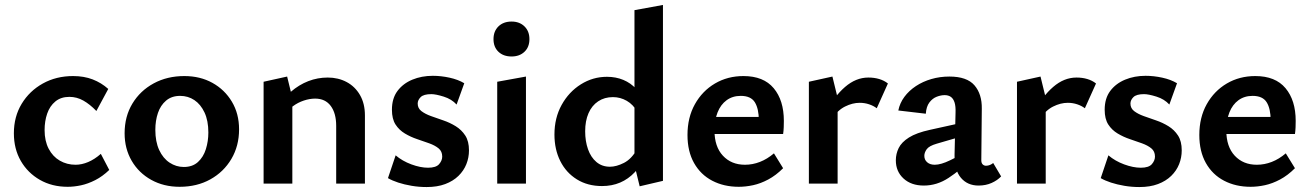

<svg xmlns="http://www.w3.org/2000/svg" viewBox="-20 -741 5288 775"><path d="M253 13Q190 13 141 -15Q92 -43 64 -91.5Q36 -140 36 -203Q36 -270 67.5 -322Q99 -374 153 -404Q207 -434 275 -434Q319 -434 354 -420.5Q389 -407 417 -382L369 -293Q343 -320 316.5 -335Q290 -350 260 -350Q226 -350 203.5 -331.5Q181 -313 170.5 -282.5Q160 -252 160 -216Q160 -172 176.5 -140.5Q193 -109 221.5 -92.5Q250 -76 285 -76Q310 -76 336 -87Q362 -98 387 -120L421 -55Q394 -29 364.5 -14Q335 1 307 7Q279 13 253 13Z M705 13Q641 13 590.5 -15Q540 -43 511.5 -92Q483 -141 483 -203Q483 -271 514.5 -323Q546 -375 600.5 -404.5Q655 -434 724 -434Q788 -434 837.5 -406.5Q887 -379 916 -330.5Q945 -282 945 -219Q945 -152 914 -99.5Q883 -47 829 -17Q775 13 705 13ZM722 -67Q757 -67 779 -87Q801 -107 811 -139Q821 -171 821 -206Q821 -254 805.5 -287Q790 -320 764.5 -337Q739 -354 707 -354Q673 -354 650.5 -335Q628 -316 617.5 -285Q607 -254 607 -217Q607 -169 622.5 -135.5Q638 -102 664.5 -84.5Q691 -67 722 -67Z M1337 0V-233Q1337 -284 1315 -313.5Q1293 -343 1252 -343Q1230 -343 1206 -335Q1182 -327 1162 -312Q1142 -297 1129 -275L1093 -300Q1121 -342 1154 -370.5Q1187 -399 1224.5 -413.5Q1262 -428 1303 -428Q1345 -428 1379 -410Q1413 -392 1433 -357.5Q1453 -323 1453 -275V0ZM1044 0V-411L1139 -432L1160 -346V0Z M1702 14Q1671 14 1641.5 9Q1612 4 1587.5 -4Q1563 -12 1546 -22L1577 -114Q1604 -91 1640.5 -77.5Q1677 -64 1708 -64Q1740 -64 1752.5 -78.5Q1765 -93 1765 -109Q1765 -130 1750.5 -142Q1736 -154 1712.5 -162.5Q1689 -171 1663.5 -179.5Q1638 -188 1614.5 -202Q1591 -216 1576.5 -238.5Q1562 -261 1562 -298Q1562 -344 1584.5 -374Q1607 -404 1644.5 -419.5Q1682 -435 1727 -435Q1760 -435 1794.5 -427.5Q1829 -420 1854 -405L1823 -319Q1803 -341 1771 -351Q1739 -361 1721 -361Q1690 -361 1678 -349Q1666 -337 1666 -323Q1666 -304 1681 -292.5Q1696 -281 1719.5 -272.5Q1743 -264 1769.5 -255Q1796 -246 1819.5 -231.5Q1843 -217 1858 -194Q1873 -171 1873 -134Q1873 -105 1862.5 -78.5Q1852 -52 1830.5 -31Q1809 -10 1777 2Q1745 14 1702 14Z M1987 0V-411L2103 -432V0ZM2045 -513Q2012 -513 1992 -532Q1972 -551 1972 -583Q1972 -615 1992 -634.5Q2012 -654 2045 -654Q2077 -654 2097 -634.5Q2117 -615 2117 -583Q2117 -551 2097 -532Q2077 -513 2045 -513Z M2410 10Q2352 10 2308.5 -17Q2265 -44 2241.5 -91Q2218 -138 2218 -198Q2218 -265 2247 -317.5Q2276 -370 2324.5 -400.5Q2373 -431 2430 -431Q2466 -431 2496 -418.5Q2526 -406 2548 -382Q2570 -358 2581 -324L2553 -289Q2536 -319 2510 -334Q2484 -349 2454 -349Q2420 -349 2394.5 -332Q2369 -315 2355.5 -284Q2342 -253 2342 -211Q2342 -171 2353.5 -138.5Q2365 -106 2387.5 -87Q2410 -68 2442 -68Q2468 -68 2498.5 -83.5Q2529 -99 2551 -138L2591 -117Q2569 -74 2542.5 -46Q2516 -18 2483 -4Q2450 10 2410 10ZM2562 11 2541 -75V-700L2656 -721V-11Z M2962 13Q2902 13 2855 -11.5Q2808 -36 2781.5 -83Q2755 -130 2755 -196Q2755 -267 2785 -320.5Q2815 -374 2866 -404Q2917 -434 2981 -434Q3062 -434 3103 -385Q3144 -336 3144 -253Q3144 -242 3143.5 -227.5Q3143 -213 3141 -200H3043V-255Q3043 -302 3027 -328Q3011 -354 2970 -354Q2937 -354 2913 -336.5Q2889 -319 2876.5 -287.5Q2864 -256 2864 -214Q2864 -149 2898 -112.5Q2932 -76 2987 -76Q3018 -76 3047.5 -87.5Q3077 -99 3104 -122L3141 -62Q3112 -33 3081 -16.5Q3050 0 3020 6.5Q2990 13 2962 13ZM2811 -200 2824 -269H3128V-200Z M3245 0V-411L3340 -432L3361 -346V0ZM3341 -264 3315 -289Q3347 -352 3391 -390Q3435 -428 3485 -428Q3509 -428 3529 -422Q3549 -416 3564 -404L3519 -304Q3506 -314 3488 -320Q3470 -326 3450 -326Q3421 -326 3391 -311Q3361 -296 3341 -264Z M3930 8Q3885 8 3858.5 -23.5Q3832 -55 3833 -116L3837 -286Q3838 -312 3833 -327.5Q3828 -343 3818 -350Q3808 -357 3793 -357Q3778 -357 3761 -350.5Q3744 -344 3731.5 -327.5Q3719 -311 3717 -282L3606 -295Q3612 -325 3630.5 -350Q3649 -375 3677 -393.5Q3705 -412 3739.5 -422Q3774 -432 3812 -432Q3883 -432 3913.5 -396.5Q3944 -361 3943 -302L3941 -94Q3941 -83 3946.5 -77.5Q3952 -72 3960 -72Q3968 -72 3975.5 -75Q3983 -78 3989 -83L4021 -29Q4006 -13 3982.5 -2.5Q3959 8 3930 8ZM3709 8Q3658 8 3627 -20.5Q3596 -49 3596 -94Q3596 -120 3607.5 -143.5Q3619 -167 3649 -186Q3679 -205 3734 -217L3897 -253L3902 -202L3761 -161Q3730 -152 3720.5 -138.5Q3711 -125 3711 -112Q3711 -96 3722.5 -86Q3734 -76 3753 -76Q3778 -76 3815 -94Q3852 -112 3898 -136L3900 -97Q3856 -54 3809 -23Q3762 8 3709 8Z M4085 0V-411L4180 -432L4201 -346V0ZM4181 -264 4155 -289Q4187 -352 4231 -390Q4275 -428 4325 -428Q4349 -428 4369 -422Q4389 -416 4404 -404L4359 -304Q4346 -314 4328 -320Q4310 -326 4290 -326Q4261 -326 4231 -311Q4201 -296 4181 -264Z M4579 14Q4548 14 4518.5 9Q4489 4 4464.5 -4Q4440 -12 4423 -22L4454 -114Q4481 -91 4517.5 -77.5Q4554 -64 4585 -64Q4617 -64 4629.5 -78.5Q4642 -93 4642 -109Q4642 -130 4627.5 -142Q4613 -154 4589.5 -162.5Q4566 -171 4540.5 -179.5Q4515 -188 4491.5 -202Q4468 -216 4453.5 -238.5Q4439 -261 4439 -298Q4439 -344 4461.5 -374Q4484 -404 4521.5 -419.5Q4559 -435 4604 -435Q4637 -435 4671.5 -427.5Q4706 -420 4731 -405L4700 -319Q4680 -341 4648 -351Q4616 -361 4598 -361Q4567 -361 4555 -349Q4543 -337 4543 -323Q4543 -304 4558 -292.5Q4573 -281 4596.5 -272.5Q4620 -264 4646.5 -255Q4673 -246 4696.5 -231.5Q4720 -217 4735 -194Q4750 -171 4750 -134Q4750 -105 4739.5 -78.5Q4729 -52 4707.5 -31Q4686 -10 4654 2Q4622 14 4579 14Z M5028 13Q4968 13 4921 -11.5Q4874 -36 4847.5 -83Q4821 -130 4821 -196Q4821 -267 4851 -320.5Q4881 -374 4932 -404Q4983 -434 5047 -434Q5128 -434 5169 -385Q5210 -336 5210 -253Q5210 -242 5209.5 -227.5Q5209 -213 5207 -200H5109V-255Q5109 -302 5093 -328Q5077 -354 5036 -354Q5003 -354 4979 -336.5Q4955 -319 4942.5 -287.5Q4930 -256 4930 -214Q4930 -149 4964 -112.5Q4998 -76 5053 -76Q5084 -76 5113.5 -87.5Q5143 -99 5170 -122L5207 -62Q5178 -33 5147 -16.5Q5116 0 5086 6.5Q5056 13 5028 13ZM4877 -200 4890 -269H5194V-200Z"/></svg>

Font: Ysabeau Office
Style: Bold
Weight: 700
Designer: Christian Thalmann (Catharsis Fonts)
Version: Version 2.001;gftools[0.9.30]; featfreeze: tnum,lnum,ss02